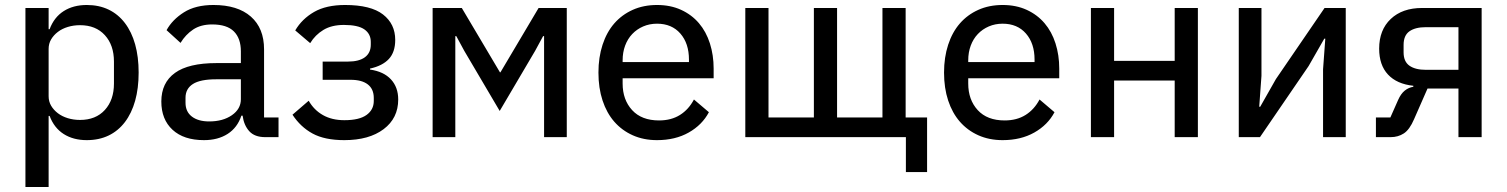

<svg xmlns="http://www.w3.org/2000/svg" viewBox="-20 -550 6044 770"><path d="M82 -518H175V-433H179Q197 -481 235.5 -505.5Q274 -530 328 -530Q377 -530 415.5 -511.5Q454 -493 481 -457.5Q508 -422 522 -372Q536 -322 536 -259Q536 -196 522 -146Q508 -96 481 -60.5Q454 -25 415.5 -6.5Q377 12 328 12Q274 12 235.5 -12.5Q197 -37 179 -85H175V200H82ZM301 -69Q364 -69 400.5 -109Q437 -149 437 -215V-303Q437 -369 400.5 -409Q364 -449 301 -449Q275 -449 252 -442Q229 -435 212 -422Q195 -409 185 -392Q175 -375 175 -354V-164Q175 -143 185 -126Q195 -109 212 -96Q229 -83 252 -76Q275 -69 301 -69Z M1044 0Q1001 0 979.5 -24Q958 -48 953 -86H948Q932 -38 893 -13Q854 12 798 12Q717 12 672 -29.5Q627 -71 627 -143Q627 -218 681.5 -257.5Q736 -297 848 -297H946V-344Q946 -396 918 -424Q890 -452 831 -452Q785 -452 754.5 -431.5Q724 -411 704 -378L648 -429Q671 -471 717.5 -500.5Q764 -530 836 -530Q933 -530 986 -483.5Q1039 -437 1039 -352V-79H1097V0ZM819 -63Q874 -63 910 -88Q946 -113 946 -152V-232H847Q783 -232 753.5 -213Q724 -194 724 -158V-138Q724 -102 749.5 -82.5Q775 -63 819 -63Z M1361 12Q1282 12 1233.5 -14.5Q1185 -41 1153 -90L1218 -146Q1239 -109 1275 -88.5Q1311 -68 1361 -68Q1421 -68 1450 -89Q1479 -110 1479 -145V-157Q1479 -193 1455 -211.5Q1431 -230 1386 -230H1274V-303H1375Q1420 -303 1443.5 -320.5Q1467 -338 1467 -371V-382Q1467 -414 1441.5 -432Q1416 -450 1359 -450Q1310 -450 1277 -430Q1244 -410 1224 -377L1164 -428Q1191 -474 1239.5 -502Q1288 -530 1364 -530Q1467 -530 1516 -492Q1565 -454 1565 -390Q1565 -341 1539.5 -313.5Q1514 -286 1464 -275V-271Q1519 -263 1548 -231.5Q1577 -200 1577 -151Q1577 -76 1518.5 -32Q1460 12 1361 12Z M1715 -518H1832L1985 -260H1987L2140 -518H2253V0H2162V-405H2158L2126 -346L1984 -105L1842 -346L1810 -405H1806V0H1715Z M2615 12Q2561 12 2517.5 -7.5Q2474 -27 2443.5 -62Q2413 -97 2396.5 -147Q2380 -197 2380 -259Q2380 -320 2396.5 -370.5Q2413 -421 2443.5 -456Q2474 -491 2517.5 -510.5Q2561 -530 2615 -530Q2669 -530 2711.5 -510.5Q2754 -491 2783 -457Q2812 -423 2827 -376Q2842 -329 2842 -275V-236H2477V-215Q2477 -150 2515 -108.5Q2553 -67 2623 -67Q2672 -67 2707 -89Q2742 -111 2763 -151L2823 -100Q2796 -49 2742 -18.5Q2688 12 2615 12ZM2615 -455Q2585 -455 2559.5 -444Q2534 -433 2515.5 -413.5Q2497 -394 2487 -367Q2477 -340 2477 -308V-301H2743V-311Q2743 -376 2708.5 -415.5Q2674 -455 2615 -455Z M3613 0H2969V-518H3062V-79H3244V-518H3337V-79H3519V-518H3612V-79H3698V140H3613Z M4001 12Q3947 12 3903.5 -7.5Q3860 -27 3829.5 -62Q3799 -97 3782.5 -147Q3766 -197 3766 -259Q3766 -320 3782.5 -370.5Q3799 -421 3829.5 -456Q3860 -491 3903.5 -510.5Q3947 -530 4001 -530Q4055 -530 4097.5 -510.5Q4140 -491 4169 -457Q4198 -423 4213 -376Q4228 -329 4228 -275V-236H3863V-215Q3863 -150 3901 -108.5Q3939 -67 4009 -67Q4058 -67 4093 -89Q4128 -111 4149 -151L4209 -100Q4182 -49 4128 -18.5Q4074 12 4001 12ZM4001 -455Q3971 -455 3945.5 -444Q3920 -433 3901.5 -413.5Q3883 -394 3873 -367Q3863 -340 3863 -308V-301H4129V-311Q4129 -376 4094.5 -415.5Q4060 -455 4001 -455Z M4355 -518H4448V-306H4691V-518H4784V0H4691V-227H4448V0H4355Z M4948 -518H5039V-246L5030 -122H5034L5097 -233L5292 -518H5377V0H5286V-272L5295 -395H5291L5228 -285L5033 0H4948Z M5498 -79H5556L5587 -149Q5598 -174 5613.5 -186.5Q5629 -199 5648 -202V-206Q5582 -213 5546.5 -251Q5511 -289 5511 -355Q5511 -430 5557.5 -474Q5604 -518 5683 -518H5922V0H5829V-195H5705L5651 -72Q5633 -30 5610 -15Q5587 0 5557 0H5498ZM5829 -270V-441H5698Q5656 -441 5632.5 -424.5Q5609 -408 5609 -370V-340Q5609 -303 5632.5 -286.5Q5656 -270 5698 -270Z"/></svg>

Font: IBM Plex Sans Text
Style: Regular
Weight: 450
Designer: Mike Abbink, Paul van der Laan, Pieter van Rosmalen
Foundry: Bold Monday
Version: Version 3.005